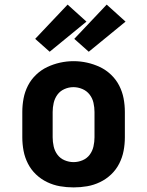

<svg xmlns="http://www.w3.org/2000/svg" viewBox="-20 -807 640 835"><path d="M300 8Q270 8 241 3Q212 -2 185 -15Q158 -28 136.5 -48.5Q115 -69 101.5 -95.5Q88 -122 82.5 -151Q77 -180 77 -210V-320Q77 -350 82.5 -379Q88 -408 101.5 -434.5Q115 -461 137 -482Q159 -503 185.5 -515.5Q212 -528 241 -534.5Q270 -541 300 -541Q330 -541 359 -534.5Q388 -528 414.5 -515.5Q441 -503 463 -482Q485 -461 498.5 -434.5Q512 -408 517.5 -379Q523 -350 523 -320V-210Q523 -180 517.5 -151Q512 -122 498.5 -95.5Q485 -69 463.5 -48.5Q442 -28 415 -15Q388 -2 359 3Q330 8 300 8ZM300 -102Q320 -102 339 -110Q358 -118 370 -134Q382 -150 386.5 -170Q391 -190 391 -210V-320Q391 -340 386.5 -360Q382 -380 369.5 -396Q357 -412 338 -420Q319 -428 299 -428Q279 -428 260 -419.5Q241 -411 229.5 -395Q218 -379 213.5 -359.5Q209 -340 209 -320V-210Q209 -190 213.5 -170Q218 -150 230 -134Q242 -118 261 -110Q280 -102 300 -102ZM366 -582 303 -638 444 -787 526 -713ZM196 -582 133 -638 274 -787 356 -713Z"/></svg>

Font: Iosevka Curly Slab XBdEx
Style: Regular
Weight: 800
Width: 7
Monospace: yes
Designer: Belleve Invis
Foundry: Belleve Invis
Version: Version 11.0.0; ttfautohint (v1.8.3)